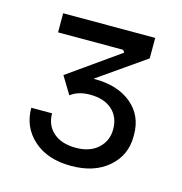

<svg xmlns="http://www.w3.org/2000/svg" viewBox="-71 -888 517 544"><g transform="rotate(15 187.0 -616.0)"><path d="M32 -540H93Q93 -505 117 -484Q141 -463 183 -463Q224 -463 248 -485Q272 -507 272 -541Q272 -577 248.5 -598Q225 -619 184 -619Q149 -619 127 -602L96 -653L246 -759L241 -766H50V-822H320V-762L181 -665H185Q252 -665 292.5 -631.5Q333 -598 333 -542V-536Q333 -481 292 -445.5Q251 -410 183 -410Q114 -410 73 -446.5Q32 -483 32 -540Z"/></g></svg>

Font: Sora-SIA Light
Style: Regular
Weight: 300
Designer: Jonathan Barnbrook, Julián Moncada
Foundry: Barnbrook Fonts
Version: Version 2.000